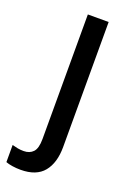

<svg xmlns="http://www.w3.org/2000/svg" viewBox="-194 -592 598 885"><g transform="rotate(20 105.0 -149.5)"><path d="M29 240Q8 240 -11.5 237Q-31 234 -44 229V145Q-30 149 -16.5 151.5Q-3 154 13 154Q42 154 59 136Q76 118 76 72V-539H178V74Q178 152 142 196Q106 240 29 240Z"/></g></svg>

Font: Noto Sans Sinhala SemiCondensed Medium
Style: Regular
Weight: 500
Width: 4
Designer: Jelle Bosma - Monotype Design Team
Foundry: Monotype Imaging Inc.
Version: Version 2.006; ttfautohint (v1.8.4.7-5d5b)